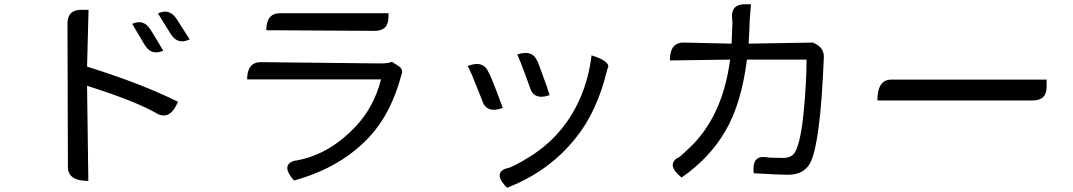

<svg xmlns="http://www.w3.org/2000/svg" viewBox="-20 -807 5040 902"><path d="M601 -695Q656 -720 689 -665L747 -569Q690 -543 658 -599L601 -695ZM722 -744Q777 -770 811 -716L871 -622Q815 -594 781 -649L722 -744ZM395 43Q299 43 299 -22L297 -696Q297 -761 362 -761H396L389 -494Q645 -414 816 -329Q781 -244 722 -271Q623 -330 389 -404L395 43Z M1231 -665Q1231 -745 1296 -745H1805V-727Q1805 -662 1740 -662L1231 -665ZM1852 -497Q1878 -481 1865 -452Q1817 -275 1719 -168Q1584 -20 1361 41Q1299 -30 1360 -51Q1521 -75 1651 -213Q1737 -304 1770 -434H1141Q1141 -515 1206 -515L1766 -509Q1806 -509 1821 -517Z M2410 -551Q2483 -576 2506 -516Q2497 -544 2525 -467Q2553 -391 2562 -360Q2488 -334 2469 -397Q2480 -367 2453 -442Q2426 -517 2410 -551ZM2759 -547Q2845 -520 2837 -490H2836Q2831 -472 2830 -470Q2784 -283 2688 -163Q2562 -2 2362 75Q2296 8 2356 -15Q2387 -19 2474 -74Q2637 -178 2712 -361Q2748 -451 2759 -547ZM2177 -497Q2251 -526 2276 -466Q2290 -442 2342 -300Q2266 -272 2245 -334Q2255 -312 2223 -391Q2192 -471 2177 -497Z M3508 -787 3502 -712Q3501 -667 3497 -602L3799 -607L3811 -601Q3855 -579 3850 -530Q3834 -143 3789 -47Q3760 14 3682 14Q3642 14 3521 7Q3511 -76 3576 -69Q3596 -65 3660 -65Q3703 -65 3718 -98Q3743 -149 3756 -284Q3769 -420 3769 -527H3489Q3463 -320 3388 -192Q3314 -64 3182 27Q3109 -32 3164 -66Q3168 -63 3212 -106Q3374 -253 3410 -527L3127 -523Q3127 -608 3192 -607L3417 -602L3421 -705L3419 -722Q3414 -787 3479 -787Z M4102 -335Q4102 -433 4167 -433H4897V-400Q4897 -335 4832 -335H4102Z"/></svg>

Font: Swei Toothpaste CJK TC
Style: Regular
Weight: 400
Version: Version 1.0